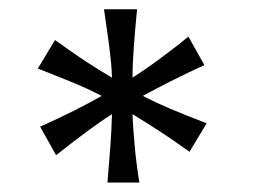

<svg xmlns="http://www.w3.org/2000/svg" viewBox="-20 -801 542 411"><path d="M273.4 -781.2Q271 -756.8 269.3 -736.8Q267.6 -716.8 266.4 -699.5Q265.1 -682.1 264.4 -666.5Q263.7 -650.9 263.7 -634.8Q277.3 -643.6 290.5 -652.6Q303.7 -661.6 317.9 -672.1Q332 -682.6 348.1 -694.8Q364.3 -707 383.3 -722.7L417.5 -661.6Q395 -651.4 377 -642.6Q358.9 -633.8 343.3 -626Q327.6 -618.2 313.5 -610.6Q299.3 -603 285.6 -595.7Q299.8 -588.4 314.5 -581.5Q329.1 -574.7 345.2 -567.9Q361.3 -561 380.4 -553.5Q399.4 -545.9 422.4 -537.1L385.7 -476.1Q365.7 -490.2 349.4 -501.5Q333 -512.7 318.4 -522.2Q303.7 -531.7 290.5 -540Q277.3 -548.3 263.7 -556.6Q264.2 -540.5 265.4 -524.7Q266.6 -508.8 268.1 -491.5Q269.5 -474.1 272 -454.3Q274.4 -434.6 278.3 -410.2H210Q211.9 -434.6 213.6 -454.6Q215.3 -474.6 216.6 -492.2Q217.8 -509.8 218.5 -525.4Q219.2 -541 219.7 -556.6Q206.5 -548.3 193.4 -539.1Q180.2 -529.8 165.8 -519.3Q151.4 -508.8 135.3 -496.3Q119.1 -483.9 100.1 -468.8L65.9 -529.8L106 -548.3Q124.5 -557.1 140.1 -564.9Q155.8 -572.8 169.7 -580.3Q183.6 -587.9 197.8 -595.7Q183.6 -603 168.9 -609.9Q154.3 -616.7 137.9 -623.5Q121.6 -630.4 102.8 -637.7Q84 -645 61 -654.3L97.7 -715.3Q117.7 -701.2 134 -689.7Q150.4 -678.2 165 -668.7Q179.7 -659.2 192.9 -650.9Q206.1 -642.6 219.7 -634.8Q219.2 -650.9 217.8 -666.5Q216.3 -682.1 214.1 -699.5Q211.9 -716.8 209 -736.8Q206.1 -756.8 202.6 -781.2Z"/></svg>

Font: Andika
Style: Regular
Weight: 400
Designer: Victor Gaultney, Annie Olsen, Julie Remington, Don Collingsworth, Eric Hays
Foundry: SIL International
Version: Version 1.001